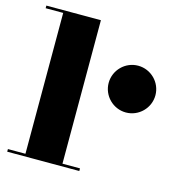

<svg xmlns="http://www.w3.org/2000/svg" viewBox="-110 -851 908 952"><g transform="rotate(15 344.0 -375.0)"><path d="M11.5 -13.5V0H381.5V-13.5H291.5V-750H11.5V-736.5H101.5V-13.5ZM409 -460C409 -394 463 -340 529 -340C595 -340 649 -394 649 -460C649 -526 595 -580 529 -580C463 -580 409 -526 409 -460Z"/></g></svg>

Font: Bodoni* 16pt Fatface
Style: Regular
Weight: 900
Version: Version 2.3